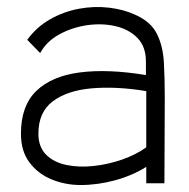

<svg xmlns="http://www.w3.org/2000/svg" viewBox="-20 -525 542 550"><path d="M211 5Q167 5 128 -11Q89 -27 64.5 -59.5Q40 -92 40 -142Q40 -222 84 -264.5Q128 -307 208.5 -317.5Q289 -328 398 -310V-349Q398 -392 373 -417Q348 -442 309 -450.5Q270 -459 227.5 -452.5Q185 -446 149 -426Q113 -406 95 -373L58 -411Q85 -448 124 -470Q163 -492 206.5 -500Q250 -508 292.5 -503Q335 -498 369 -482Q413 -462 430 -427Q447 -392 449.5 -346Q452 -300 452 -245L451 0H399V-47Q359 -22 309.5 -8.5Q260 5 211 5ZM399 -103V-264Q314 -278 243.5 -272Q173 -266 131.5 -235Q90 -204 90 -142Q90 -104 112 -82Q134 -60 170 -52.5Q206 -45 248 -49.5Q290 -54 330 -68Q370 -82 399 -103Z"/></svg>

Font: Kulim Park ExtraLight
Style: Regular
Weight: 275
Designer: Noponies / Dale Sattler
Foundry: Noponies
Version: Version 1.000; ttfautohint (v1.8.3)